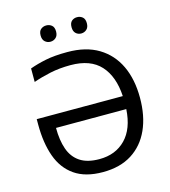

<svg xmlns="http://www.w3.org/2000/svg" viewBox="-131 -1012 1000 1127"><g transform="rotate(-15 369.5 -449.0)"><path d="M332 -646Q265 -646 208.5 -634Q152 -622 104 -605V-687Q148 -703 201.5 -714Q255 -725 334 -725Q447 -725 523 -679Q599 -633 638 -550.5Q677 -468 677 -356Q677 -245 640 -163Q603 -81 531.5 -35.5Q460 10 355 10Q249 10 183.5 -35.5Q118 -81 88.5 -163.5Q59 -246 59 -357V-391H582Q575 -512 514 -579Q453 -646 332 -646ZM355 -69Q453 -69 514 -131.5Q575 -194 582 -312H155Q155 -237 174 -182.5Q193 -128 237 -98.5Q281 -69 355 -69ZM208 -859Q208 -885 222 -896.5Q236 -908 255 -908Q274 -908 288 -896.5Q302 -885 302 -859Q302 -834 288 -821.5Q274 -809 255 -809Q236 -809 222 -821.5Q208 -834 208 -859ZM396 -859Q396 -885 409.5 -896.5Q423 -908 442 -908Q461 -908 475 -896.5Q489 -885 489 -859Q489 -834 475 -821.5Q461 -809 442 -809Q423 -809 409.5 -821.5Q396 -834 396 -859Z"/></g></svg>

Font: RS Noto Sans
Style: Regular
Weight: 400
Designer: Monotype Design Team
Foundry: Monotype Imaging Inc.
Version: Version 3.10